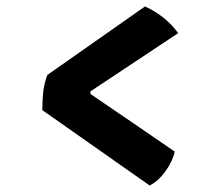

<svg xmlns="http://www.w3.org/2000/svg" viewBox="-20 -567 610 592"><path d="M126 -335.9Q117.2 -313.5 113.3 -284.2Q110.4 -255.9 110.4 -227.5Q220.7 -150.4 441.4 4.9Q467.8 -7.8 490.2 -39.1Q512.7 -70.3 518.6 -99.6Q432.6 -159.2 258.8 -277.3Q258.8 -279.3 258.8 -285.2Q326.2 -330.1 529.3 -464.8Q511.7 -490.2 482.4 -513.7Q453.1 -536.1 426.8 -546.9Q327.1 -476.6 126 -335.9Z"/></svg>

Font: cl
Style: Bold Italic
Weight: 400
Designer: Mitja Miklavcic
Version: Version 7.504; 2011; Build 1022